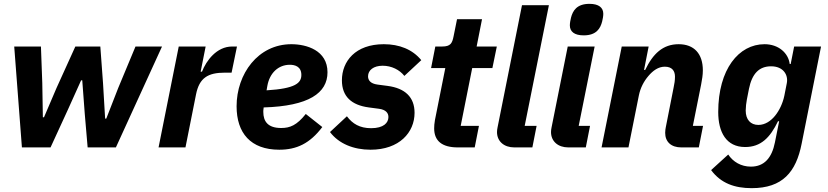

<svg xmlns="http://www.w3.org/2000/svg" viewBox="-20 -767 4306 999"><path d="M94 0H243L334 -198L402 -349H408L421 -175L436 0H583L823 -525H685L595 -309L533 -150H527L516 -335L502 -525H372L274 -309L209 -157H203L200 -335L193 -525H54Z M945 0 1000 -276C1017 -361 1061 -389 1150 -389H1185L1213 -525H1188C1107 -525 1053 -451 1031 -394H1024L1050 -525H910L805 0Z M1433 12C1523 12 1592 -20 1657 -106L1571 -174C1524 -115 1489 -101 1443 -101C1374 -101 1350 -135 1350 -185C1350 -190 1350 -196 1352 -208C1587 -215 1684 -283 1684 -391C1684 -505 1575 -537 1496 -537C1322 -537 1211 -382 1211 -214C1211 -75 1284 12 1433 12ZM1488 -430C1513 -430 1548 -422 1548 -377C1548 -335 1517 -306 1367 -297L1371 -320C1383 -388 1429 -430 1488 -430Z M1908 12C2058 12 2137 -78 2137 -180C2137 -262 2087 -308 1997 -320L1944 -327C1907 -332 1895 -350 1895 -370C1895 -402 1924 -425 1971 -425C2017 -425 2059 -404 2084 -372L2172 -454C2126 -510 2058 -537 1977 -537C1829 -537 1759 -448 1759 -349C1759 -265 1809 -220 1899 -208L1952 -201C1989 -196 2001 -178 2001 -158C2001 -128 1976 -100 1911 -100C1852 -100 1814 -123 1785 -162L1697 -80C1743 -19 1820 12 1908 12Z M2450 0 2472 -112H2377L2437 -413H2542L2565 -525H2460L2488 -667H2358L2340 -578C2333 -542 2324 -525 2281 -525H2245L2223 -413H2297L2243 -142C2240 -127 2239 -109 2239 -99C2239 -33 2281 0 2362 0Z M2750 0 2772 -112H2710L2836 -740H2696L2569 -105C2567 -95 2566 -88 2566 -80C2566 -32 2602 0 2656 0Z M3017 -583C3084 -583 3104 -620 3113 -655C3116 -667 3119 -683 3119 -695C3119 -727 3096 -747 3047 -747C2980 -747 2960 -710 2951 -675C2948 -663 2945 -647 2945 -635C2945 -603 2968 -583 3017 -583ZM3028 0 3050 -112H2991L3074 -525H2934L2850 -105C2848 -95 2847 -88 2847 -80C2847 -32 2883 0 2937 0Z M3250 0 3304 -270C3312 -310 3330 -344 3354 -372C3377 -399 3405 -420 3439 -420C3477 -420 3492 -398 3492 -368C3492 -348 3489 -331 3485 -312L3444 -104C3443 -99 3441 -88 3441 -76C3441 -29 3472 0 3525 0H3616L3638 -112H3585L3628 -327C3633 -354 3637 -376 3637 -401C3637 -487 3592 -537 3511 -537C3429 -537 3377 -487 3337 -403H3331L3355 -525H3215L3110 0Z M3857 -2C3939 -2 3987 -51 4028 -136H4034L4012 -26C3996 55 3956 100 3887 100C3836 100 3794 75 3769 37L3680 118C3731 187 3803 212 3891 212C4052 212 4122 128 4151 -19L4252 -525H4112L4094 -434H4089C4082 -491 4031 -537 3958 -537C3824 -537 3717 -407 3717 -184C3717 -79 3759 -2 3857 -2ZM3926 -117C3885 -117 3860 -145 3860 -192C3860 -208 3863 -235 3866 -249L3877 -305C3893 -384 3930 -422 3992 -422C4056 -422 4082 -377 4074 -335L4061 -269C4053 -230 4035 -192 4013 -165C3992 -139 3962 -117 3926 -117Z"/></svg>

Font: LVC Sans
Style: Bold Italic
Weight: 700
Italic angle: -11.31°
Designer: Mike Abbink, Paul van der Laan, Pieter van Rosmalen
Foundry: Bold Monday
Version: Version 3.0